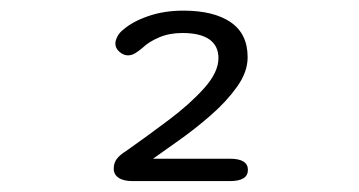

<svg xmlns="http://www.w3.org/2000/svg" viewBox="-20 -642 659 352"><path d="M434 -537Q434 -510 414.5 -482.8Q395 -455.5 366.2 -430.5Q337.5 -405.5 308.5 -385Q279.5 -364.5 260.5 -351H401.5Q434.5 -351 434.5 -330.5Q434.5 -310 401.5 -310H223Q206.5 -310 197.5 -316Q188.5 -322 188.5 -333Q188.5 -343 194 -350.5Q199.5 -358 211 -365Q250 -392.5 289 -421.8Q328 -451 354.2 -480.2Q380.5 -509.5 380.5 -535.5Q380.5 -558 363.8 -569.8Q347 -581.5 314.5 -581.5Q290.5 -581.5 271.8 -573.5Q253 -565.5 241.5 -554.5Q234.5 -548.5 228 -544.5Q221.5 -540.5 214.5 -540.5Q206.5 -540.5 199 -547Q191.5 -553.5 191.5 -562Q191.5 -568 195.5 -575.5Q199.5 -583 206.5 -588Q223 -602.5 252 -612.5Q281 -622.5 316 -622.5Q372 -622.5 403 -601.2Q434 -580 434 -537Z"/></svg>

Font: Sono ExtraLight Monospace
Style: Regular
Weight: 400
Version: Version 2.112